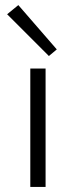

<svg xmlns="http://www.w3.org/2000/svg" viewBox="-20 -734 298 754"><path d="M172 -514 8 -678 52 -714 203 -540ZM99 0V-465H159V0Z"/></svg>

Font: EauTestSC Semilight
Style: Regular
Weight: 300
Designer: Christian Thalmann (Catharsis Fonts)
Version: Version 0.001;PS 000.001;hotconv 1.0.88;makeotf.lib2.5.64775